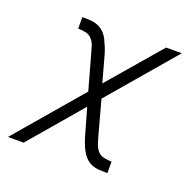

<svg xmlns="http://www.w3.org/2000/svg" viewBox="-100 -634 749 737"><g transform="rotate(20 275.0 -265.0)"><path d="M5 0 235 -269 196 -409Q192 -424 187.5 -438.5Q183 -453 173 -464.5Q163 -476 147.5 -479.5Q132 -483 116 -483V-530Q132 -530 148.5 -529Q165 -528 180 -522Q195 -516 206 -504.5Q217 -493 223.5 -479.5Q230 -466 236 -451.5Q242 -437 246 -422L275 -317L458 -530H522L292 -261L330 -121Q334 -106 339 -91.5Q344 -77 353.5 -65.5Q363 -54 379 -50.5Q395 -47 411 -47V0Q395 0 378 -1Q361 -2 346.5 -8Q332 -14 321 -25.5Q310 -37 303 -50.5Q296 -64 290.5 -78.5Q285 -93 281 -108L251 -213L69 0Z"/></g></svg>

Font: Lode Dark
Style: Italic
Weight: 400
Italic angle: -11°
Monospace: yes
Designer: Belleve Invis
Foundry: Belleve Invis
Version: Version 29.2.0; ttfautohint (v1.8.3)